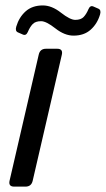

<svg xmlns="http://www.w3.org/2000/svg" viewBox="-20 -694 394 714"><path d="M46.4 -573.7Q35.6 -578.6 40.5 -595.2Q50.8 -629.9 75.4 -651.9Q100.1 -673.8 139.2 -673.8Q172.4 -673.8 206.5 -647Q240.7 -620.1 259.8 -620.1Q280.8 -620.1 291 -630.9Q301.3 -641.6 309.1 -660.2Q315.4 -674.8 327.1 -669.9L346.2 -661.6Q356.9 -656.7 352.1 -640.1Q341.8 -605.5 317.1 -583.5Q292.5 -561.5 253.4 -561.5Q220.2 -561.5 186 -588.4Q151.9 -615.2 132.8 -615.2Q111.8 -615.2 101.6 -604.5Q91.3 -593.8 83.5 -575.2Q77.1 -560.5 65.4 -565.4ZM32.7 0Q10.7 0 15.6 -22L124 -490.7Q128.9 -512.7 150.9 -512.7H192.9Q214.8 -512.7 210 -490.7L101.6 -22Q96.7 0 74.7 0Z"/></svg>

Font: Istok Web
Style: BoldItalic
Weight: 700
Italic angle: -13°
Designer: Andrey V. Panov
Foundry: Andrey V. Panov
Version: Version 1.0.2g